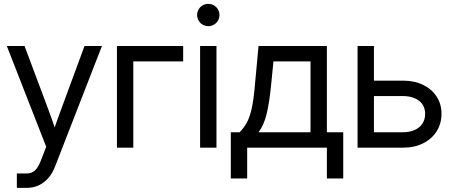

<svg xmlns="http://www.w3.org/2000/svg" viewBox="-20 -749 2295 974"><path d="M65.4 130.9H116.2Q132.3 130.9 144.8 124.3Q157.2 117.7 167.5 104Q177.7 90.3 186 68.8L214.4 -4.4L14.6 -515.6H104.5L215.8 -218.8Q242.2 -148.9 268.6 -70.3H246.6Q256.8 -102.5 271.2 -142.1Q285.6 -181.6 299.3 -218.8L408.7 -515.6H497.1L259.3 95.7Q246.1 130.4 224.9 154.5Q203.6 178.7 176 191.4Q148.4 204.1 116.2 204.1H65.4Z M909.2 -437.5H656.2V0H573.2V-515.6H909.2Z M995.1 -515.6H1078.1V0H995.1ZM980 -672.9Q980 -688 987.5 -701.2Q995.1 -714.4 1008.3 -721.9Q1021.5 -729.5 1036.6 -729.5Q1051.8 -729.5 1064.9 -721.9Q1078.1 -714.4 1085.7 -701.2Q1093.3 -688 1093.3 -672.9Q1093.3 -657.7 1085.7 -644.5Q1078.1 -631.3 1064.9 -623.8Q1051.8 -616.2 1036.6 -616.2Q1021.5 -616.2 1008.3 -623.8Q995.1 -631.3 987.5 -644.5Q980 -657.7 980 -672.9Z M1150.9 -78.1H1195.8Q1219.2 -102.5 1233.4 -129.6Q1247.6 -156.7 1257.1 -199.7Q1266.6 -242.7 1272.9 -314.5L1291.5 -515.6H1638.2V-78.1H1721.2V156.2H1638.2V0H1233.9V156.2H1150.9ZM1555.2 -78.1V-437.5H1367.2L1355 -314.5Q1346.2 -226.1 1332.3 -169.7Q1318.4 -113.3 1291.5 -78.1Z M2026.4 -339.8Q2082.5 -339.8 2126.5 -318.4Q2170.4 -296.9 2195.1 -258.8Q2219.7 -220.7 2219.7 -171.9Q2219.7 -122.1 2195.1 -83Q2170.4 -43.9 2126.5 -22Q2082.5 0 2026.4 0H1793.9V-515.6H1877V-78.1H2023.4Q2058.1 -78.1 2083.7 -89.6Q2109.4 -101.1 2123 -122.1Q2136.7 -143.1 2136.7 -171.9Q2136.7 -199.2 2123 -219.5Q2109.4 -239.7 2083.7 -250.7Q2058.1 -261.7 2023.4 -261.7H1866.2V-339.8Z"/></svg>

Font: Intratopia Thin
Style: Regular
Weight: 100
Designer: Rasmus Andersson
Foundry: rsms
Version: Version 3.000;Glyphs 3.2.3 (3260)